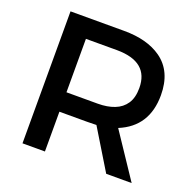

<svg xmlns="http://www.w3.org/2000/svg" viewBox="-124 -828 971 957"><g transform="rotate(20 362.0 -350.0)"><path d="M670.5 0H535.5L406.5 -212L357 -211H210.5V0H91.5V-700H376.5Q498.5 -700 573 -647.5Q658 -587.5 658 -461Q658 -294.5 513.5 -235ZM376.5 -314Q427 -314 464.8 -328.8Q502.5 -343.5 523.5 -375Q544.5 -406.5 544.5 -457.5Q544.5 -596.5 376.5 -597.5H210.5V-314Z"/></g></svg>

Font: Argentum Novus Medium
Style: Regular
Weight: 500
Designer: Julieta Ulanovsky (font) & Cristiano Sobral (main changes)
Foundry: Julieta Ulanovsky (font) & Cristiano Sobral (main changes)
Version: Version 3.00;November 27, 2020;FontCreator 13.0.0.2655 64-bi